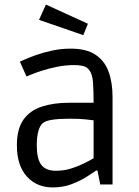

<svg xmlns="http://www.w3.org/2000/svg" viewBox="-20 -808 609 841"><path d="M211 13Q141 13 97.5 -35Q54 -83 54 -172Q54 -243 82.5 -283.5Q111 -324 163 -341Q215 -358 284 -358H390Q390 -408 387.5 -445.5Q385 -483 371 -501Q361 -515 343.5 -519Q326 -523 307 -523Q268 -523 230.5 -515.5Q193 -508 162.5 -498Q132 -488 114 -480.5Q96 -473 96 -473L67 -538Q67 -538 86 -546.5Q105 -555 137 -566.5Q169 -578 208.5 -586.5Q248 -595 290 -595Q358 -595 398 -568.5Q438 -542 455.5 -494.5Q473 -447 473 -383V0H419L407 -61H401Q387 -51 359.5 -33.5Q332 -16 294 -1.5Q256 13 211 13ZM225 -60Q261 -60 293.5 -70.5Q326 -81 351.5 -94Q377 -107 390 -115V-281Q377 -283 351 -285.5Q325 -288 283 -288Q190 -288 168 -269Q155 -259 148 -233.5Q141 -208 141 -172Q141 -113 160.5 -86.5Q180 -60 225 -60ZM345 -654 151 -721 181 -788 365 -704Z"/></svg>

Font: Ruda
Style: Regular
Weight: 400
Designer: Mariela Monsalve and Angelina Sanchez
Foundry: Mariela Monsalve and Angelina Sanchez
Version: Version 2.000